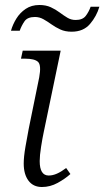

<svg xmlns="http://www.w3.org/2000/svg" viewBox="-20 -739 418 769"><path d="M148 10Q113 10 94 -15.5Q75 -41 75 -84Q75 -111 82 -151.5Q89 -192 95 -223L137 -429Q146 -478 132.5 -491Q119 -504 80 -504H64L71 -536H223L155 -209Q150 -186 144.5 -151Q139 -116 139 -94Q139 -36 175 -36Q191 -36 208 -43.5Q225 -51 245 -66L262 -42Q241 -23 211 -6.5Q181 10 148 10ZM267 -612Q241 -612 221.5 -621Q202 -630 186 -641.5Q170 -653 154 -662Q138 -671 120 -671Q90 -671 78 -653.5Q66 -636 59 -616H24Q31 -641 45.5 -664.5Q60 -688 83 -703.5Q106 -719 138 -719Q164 -719 183.5 -710Q203 -701 219 -689Q235 -677 250 -668Q265 -659 283 -659Q311 -659 323.5 -675.5Q336 -692 343 -712H378Q367 -674 340.5 -643Q314 -612 267 -612Z"/></svg>

Font: Noto Serif Light
Style: Italic
Weight: 300
Italic angle: -12°
Designer: Monotype Design Team
Foundry: Monotype Imaging Inc.
Version: Version 2.013